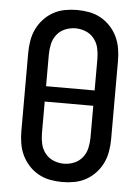

<svg xmlns="http://www.w3.org/2000/svg" viewBox="-53 -785 607 835"><g transform="rotate(5 250.0 -367.5)"><path d="M250 8Q223 8 196.5 3Q170 -2 146.5 -15Q123 -28 104.5 -48Q86 -68 74.5 -92Q63 -116 58.5 -143Q54 -170 54 -196V-539Q54 -565 58.5 -592Q63 -619 74.5 -643Q86 -667 104.5 -687Q123 -707 146.5 -720Q170 -733 196.5 -738Q223 -743 250 -743Q277 -743 303.5 -738Q330 -733 353.5 -720Q377 -707 395.5 -687Q414 -667 425.5 -643Q437 -619 441.5 -592Q446 -565 446 -539V-196Q446 -170 441.5 -143Q437 -116 425.5 -92Q414 -68 395.5 -48Q377 -28 353.5 -15Q330 -2 303.5 3Q277 8 250 8ZM144 -401H356V-539Q356 -562 351 -585Q346 -608 331.5 -626.5Q317 -645 295 -654Q273 -663 250 -663Q227 -663 205 -654Q183 -645 168.5 -626.5Q154 -608 149 -585Q144 -562 144 -539ZM250 -72Q273 -72 295 -81Q317 -90 331.5 -108.5Q346 -127 351 -150Q356 -173 356 -196V-334H144V-196Q144 -173 149 -150Q154 -127 168.5 -108.5Q183 -90 205 -81Q227 -72 250 -72Z"/></g></svg>

Font: Iosevka SS18 Medium
Style: Regular
Weight: 500
Monospace: yes
Designer: Belleve Invis
Foundry: Belleve Invis
Version: Version 25.1.1; ttfautohint (v1.8.4)